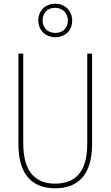

<svg xmlns="http://www.w3.org/2000/svg" viewBox="-20 -1002 594 1032"><path d="M278 -802C329 -802 368 -837 368 -891C368 -945 328 -982 276 -982C226 -982 186 -947 186 -892C186 -836 228 -802 278 -802ZM278 -825C234 -825 209 -855 209 -892C209 -931 234 -960 276 -960C317 -960 345 -931 345 -891C345 -852 318 -825 278 -825ZM475 -228V-714H449V-228C449 -72 379 -15 277 -15C169 -15 105 -79 105 -232V-714H79V-228C79 -66 150 10 277 10C390 10 475 -52 475 -228Z"/></svg>

Font: Noto Sans Hebrew Condensed Thin
Style: Regular
Weight: 100
Width: 3
Designer: Monotype Design Team
Foundry: Monotype Imaging Inc.
Version: Version 2.004